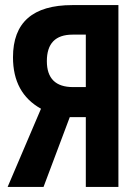

<svg xmlns="http://www.w3.org/2000/svg" viewBox="-20 -734 540 754"><path d="M317 -392H267Q164 -392 164 -494Q164 -598 265 -598H317ZM445 0V-714H264Q31 -714 31 -509Q31 -368 141 -307L10 0H151L254 -274H317V0Z"/></svg>

Font: Noto Sans Mono UI Condensed
Style: Bold
Weight: 700
Width: 3
Designer: Monotype Design team
Foundry: Monotype Imaging Inc.
Version: 1.000